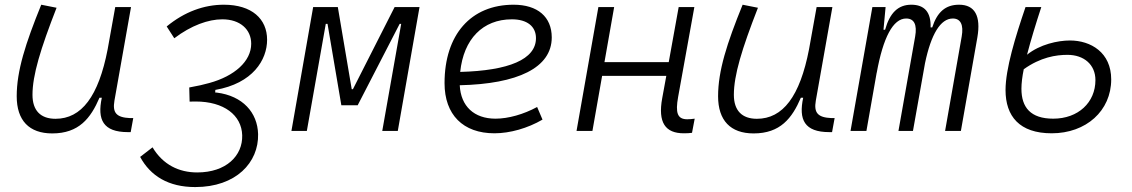

<svg xmlns="http://www.w3.org/2000/svg" viewBox="-20 -547 4728 802"><path d="M198.2 10.3C309.6 10.3 358.9 -53.2 395.5 -138.7H405.3C385.7 -47.4 410.2 4.9 514.6 4.9H525.9L536.6 -53.7H523.4C466.3 -56.2 449.2 -75.7 458 -126.5L527.3 -517.6H461.4L429.7 -341.3C391.6 -144 320.3 -50.8 211.9 -50.8C149.4 -50.8 115.7 -85.4 115.7 -150.9C115.7 -232.9 148.9 -341.8 216.3 -514.6L152.3 -527.3C86.4 -365.2 49.8 -251 49.8 -145C49.8 -43.9 101.6 10.3 198.2 10.3Z M795.4 234.4C966.3 234.4 1061 131.3 1058.1 13.2C1055.7 -77.1 993.7 -146.5 885.7 -160.2L878.9 -160.6L879.4 -171.4C1036.1 -198.7 1095.7 -296.9 1095.7 -380.9C1095.7 -467.8 1032.2 -527.3 915 -527.3C832 -527.3 750.5 -497.6 676.3 -436.5L708 -387.2C778.8 -440.9 850.1 -466.3 908.7 -466.3C983.9 -466.3 1029.3 -423.3 1029.3 -364.3C1029.3 -291 959.5 -229 854 -200.2C834 -194.3 803.7 -187.5 770.5 -181.6L772 -122.6C785.2 -123 792.5 -123 797.4 -123C915.5 -123 989.3 -65.9 991.7 18.1C994.1 103.5 924.8 173.3 803.7 173.3C727.5 173.3 660.6 141.1 617.2 68.4L565.4 108.4C608.4 188 683.6 234.4 795.4 234.4Z M1197.3 0H1261.7L1340.8 -447.3H1348.1L1405.8 -107.4H1474.1L1649.4 -447.3H1655.8L1576.7 0H1641.6L1732.4 -517.6H1628.4L1454.1 -174.3H1449.2L1391.1 -517.6H1288.1Z M2049.8 -51.3C1960.4 -51.3 1904.8 -103 1900.4 -190.9C2142.1 -196.3 2284.7 -263.7 2284.7 -390.6C2284.7 -476.6 2225.6 -527.3 2125.5 -527.3C1946.8 -527.3 1836.9 -402.3 1836.9 -199.7C1836.9 -67.9 1914.1 9.8 2045.4 9.8C2109.9 9.8 2184.1 -11.2 2246.1 -47.4L2223.6 -100.1C2167 -69.3 2103 -51.3 2049.8 -51.3ZM1902.3 -246.6C1916.5 -383.8 1996.6 -466.3 2118.2 -466.3C2182.1 -466.3 2218.8 -436.5 2218.8 -387.7C2218.8 -298.8 2105 -252 1902.3 -246.6Z M2388.2 0H2454.6L2495.1 -230H2763.2L2746.1 -136.7C2727.5 -35.2 2758.8 9.8 2836.4 9.8C2849.1 9.8 2860.4 9.3 2870.6 7.8L2881.8 -51.3C2871.1 -49.8 2860.8 -48.8 2850.6 -48.8C2809.1 -48.8 2800.8 -76.2 2812.5 -141.6L2880.4 -517.6H2814.9L2773.4 -287.6H2504.9L2545.4 -517.6H2479.5Z M3127.9 10.3C3239.3 10.3 3288.6 -53.2 3325.2 -138.7H3335C3315.4 -47.4 3339.8 4.9 3444.3 4.9H3455.6L3466.3 -53.7H3453.1C3396 -56.2 3378.9 -75.7 3387.7 -126.5L3457 -517.6H3391.1L3359.4 -341.3C3321.3 -144 3250 -50.8 3141.6 -50.8C3079.1 -50.8 3045.4 -85.4 3045.4 -150.9C3045.4 -232.9 3078.6 -341.8 3146 -514.6L3082 -527.3C3016.1 -365.2 2979.5 -251 2979.5 -145C2979.5 -43.9 3031.2 10.3 3127.9 10.3Z M3679.2 -517.6H3624L3532.7 0H3599.1L3642.1 -244.1V-242.7C3668.9 -390.6 3710.4 -469.7 3765.1 -469.7C3798.3 -469.7 3811.5 -444.3 3802.7 -394.5L3732.9 0H3793.5L3843.8 -282.7C3869.1 -404.3 3908.7 -469.7 3960 -469.7C3992.2 -469.7 4005.9 -443.8 3997.1 -394.5L3927.7 0H3993.7L4062.5 -390.6C4078.1 -480.5 4051.8 -527.3 3986.3 -527.3C3929.7 -527.3 3895 -497.1 3874 -432.6H3867.2C3869.1 -496.1 3841.8 -527.3 3786.6 -527.3C3731.4 -527.3 3696.8 -493.2 3677.2 -422.9H3670.4Z M4373 9.8C4516.6 9.8 4621.6 -84 4621.6 -215.3C4621.6 -327.6 4536.6 -377.9 4449.2 -377.9C4398.9 -377.9 4323.7 -361.8 4270 -318.4C4285.6 -378.4 4306.6 -447.3 4329.6 -517.6H4263.7C4221.2 -393.1 4180.2 -259.3 4180.2 -170.9C4180.2 -61.5 4238.3 9.8 4373 9.8ZM4256.3 -257.8C4326.7 -308.1 4391.1 -317.9 4439 -317.9C4507.8 -317.9 4555.7 -276.9 4555.7 -212.4C4555.7 -119.1 4483.9 -51.3 4379.4 -51.3C4284.7 -51.3 4246.6 -98.6 4246.6 -176.3C4246.6 -199.2 4250 -227.1 4256.3 -257.8Z"/></svg>

Font: Cascadia Mono NF Light
Style: Italic
Weight: 300
Italic angle: -10°
Monospace: yes
Designer: Aaron Bell
Foundry: Saja Typeworks
Version: Version 2404.023